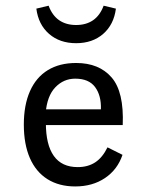

<svg xmlns="http://www.w3.org/2000/svg" viewBox="-20 -650 528 681"><path d="M64.5 -208.1Q64.5 -277.4 86.3 -326.6Q108.1 -375.8 149.6 -401.2Q191.1 -426.6 250 -426.6Q331.5 -426.6 375.8 -375.4Q420.2 -324.2 415.3 -206.5H112.9L112.1 -262.1H337.9Q339.5 -311.3 317.3 -341.1Q295.2 -371 246.8 -371Q205.6 -371 176.2 -340.3Q146.8 -309.7 141.9 -248.4L144.4 -245.2Q142.7 -229 142.7 -213.7Q142.7 -136.3 171 -96.8Q199.2 -57.3 255.6 -57.3Q291.9 -57.3 317.7 -74.2Q343.5 -91.1 361.3 -127.4L414.5 -100.8Q396.8 -48.4 352.4 -18.5Q308.1 11.3 246.8 11.3Q189.5 11.3 148.4 -14.5Q107.3 -40.3 85.9 -89.5Q64.5 -138.7 64.5 -208.1ZM108.9 -619.4 152.4 -629.8Q165.3 -595.2 189.9 -578.2Q214.5 -561.3 250 -561.3Q285.5 -561.3 310.1 -578.2Q334.7 -595.2 347.6 -629.8L391.1 -619.4Q383.9 -562.9 346 -529.8Q308.1 -496.8 250 -496.8Q191.9 -496.8 154 -529.8Q116.1 -562.9 108.9 -619.4Z"/></svg>

Font: Playfair Micro SmCond SmLight
Style: Regular
Weight: 360
Width: 4
Designer: Claus Eggers Sørensen
Foundry: Claus Eggers Sørensen
Version: Version 2.100;Glyphs 3.2 (3219)